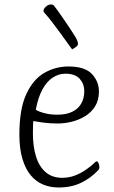

<svg xmlns="http://www.w3.org/2000/svg" viewBox="-20 -819 505 852"><path d="M240 13Q203 13 171.5 0Q140 -13 116.5 -41Q93 -69 79.5 -114Q66 -159 66 -222Q66 -336 97 -402Q128 -468 177.5 -496Q227 -524 283 -524Q357 -524 388 -490.5Q419 -457 419 -413Q419 -375 402.5 -348Q386 -321 358.5 -304Q331 -287 299 -279Q267 -271 236 -271Q205 -271 176.5 -274.5Q148 -278 128 -282Q127 -277 126.5 -259Q126 -241 126 -227Q126 -170 139.5 -125.5Q153 -81 182 -55.5Q211 -30 256 -30Q287 -30 313.5 -40.5Q340 -51 360 -65Q380 -79 390 -88Q400 -97 403 -100Q406 -103 409 -103Q414 -103 417.5 -94.5Q421 -86 421 -77Q421 -73 420 -70Q419 -67 414 -62Q382 -28 339 -7.5Q296 13 240 13ZM139 -333Q143 -327 171.5 -318.5Q200 -310 234 -310Q273 -310 299.5 -322.5Q326 -335 340 -358.5Q354 -382 354 -416Q354 -446 334 -469Q314 -492 270 -492Q241 -492 214.5 -475Q188 -458 168.5 -422.5Q149 -387 139 -333ZM300 -600Q299 -601 285 -620.5Q271 -640 251.5 -667Q232 -694 213.5 -718Q195 -742 186 -752Q182 -756 177.5 -761.5Q173 -767 173 -771Q173 -777 178 -783.5Q183 -790 190.5 -794.5Q198 -799 203 -799Q211 -799 214 -798Q217 -797 220 -793Q235 -774 253 -748Q271 -722 288 -696.5Q305 -671 316 -653Q319 -648 322.5 -639.5Q326 -631 326 -624Q326 -616 314 -608.5Q302 -601 300 -600Z"/></svg>

Font: Briem Hand Thin
Style: Regular
Weight: 100
Designer: Gunnlaugur SE Briem, Eben Sorkin
Foundry: Sorkin Type Co.
Version: Version 1.003